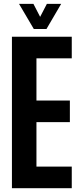

<svg xmlns="http://www.w3.org/2000/svg" viewBox="-20 -994 422 1014"><path d="M43 0V-800H359V-686H172.5V-463H349V-349H172.5V-114H359V0ZM158.5 -841 80.5 -973.5H156.5L192 -905L227.5 -973.5H303L225.5 -841Z"/></svg>

Font: Big Shoulders Display Thin ExtraBold
Style: Regular
Weight: 800
Version: Version 2.002